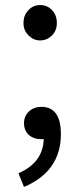

<svg xmlns="http://www.w3.org/2000/svg" viewBox="-20 -550 318 760"><path d="M93 -410Q73 -429 73 -459Q73 -490 93 -510Q111 -530 139 -530Q167 -530 186 -510Q205 -490 205 -459Q205 -429 186 -410Q166 -390 139 -390Q112 -390 93 -410ZM53 136Q151 93 153 0Q149 1 142 1Q114 1 95 -15Q75 -33 75 -63Q75 -91 96 -110Q115 -127 144 -127Q221 -127 221 -19Q221 128 75 190Z"/></svg>

Font: 思源黑体R
Style: Regular
Weight: 400
Designer: Ryoko NISHIZUKA  (kana & ideographs); Paul D. Hunt (Latin, Greek & Cyrillic); Wenlong ZHANG  (bopomofo); Sandoll Communi
Foundry: Adobe Systems Incorporated
Version: Version 1.00 June 24, 2014, initial release